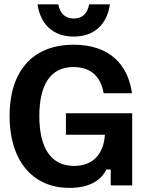

<svg xmlns="http://www.w3.org/2000/svg" viewBox="-20 -872 690 903"><path d="M326.7 -700C430.8 -700 485 -765.8 496.7 -851.7H399.2C392.5 -814.2 372.5 -785 326.7 -785C281.7 -785 260.8 -814.2 254.2 -851.7H156.7C168.3 -765.8 222.5 -700 326.7 -700ZM306.7 11.7C409.2 11.7 458.3 -30 480.8 -75H500.8V0H601.7V-339.2H290V-238.3H473.3C467.5 -148.3 418.3 -91.7 328.3 -91.7C220 -91.7 165 -175.8 165 -325.8C165 -472.5 216.7 -556.7 325 -556.7C405.8 -556.7 454.2 -513.3 467.5 -433.3H600.8C582.5 -567.5 495.8 -661.7 326.7 -661.7C130 -661.7 25 -533.3 25 -326.7C25 -122.5 128.3 11.7 306.7 11.7Z"/></svg>

Font: Familjen Grotesk
Style: Bold
Weight: 700
Designer: Anders Wikstroem, Jonas Baeckman, Matilda Gysing, Kristian Moeller
Foundry: Familjen STHLM AB
Version: Version 2.000